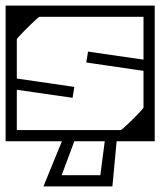

<svg xmlns="http://www.w3.org/2000/svg" viewBox="-40 -504 572 685"><path d="M512 -279Q512 -256.5 512 -227Q512 -197.5 512 -166.2Q512 -135 512 -105.5Q512 -76 512 -52Q512 -28 512 -14Q512 0 512 0Q512 0 512 0Q512 0 512 0Q512 0 512 0Q512 0 512 0Q512 0 492.2 0Q472.5 0 441.8 0Q411 0 376 0Q341 0 310.2 0Q279.5 0 259.8 0Q240 0 240 0Q240 0 240 0Q240 0 240 0Q240 0 240 0Q240 0 240 0Q240 0 240 0Q240 -10 240 -20.2Q240 -30.5 240 -40Q242.5 -40 256.5 -40Q270.5 -40 290.8 -40Q311 -40 331.8 -40Q352.5 -40 368.8 -40Q385 -40 391 -40Q391 -40 391 -40Q391 -40 391 -40Q391 -40 391 -40Q391 -40 391 -40Q392.5 -40 401 -47.5Q409.5 -55 421.5 -66.5Q433.5 -78 445 -89.8Q456.5 -101.5 464.2 -110Q472 -118.5 472 -120V-279ZM-20 -205Q-20 -228 -20 -257Q-20 -286 -20 -317.5Q-20 -349 -20 -378.5Q-20 -408 -20 -432Q-20 -456 -20 -470Q-20 -484 -20 -484Q-20 -484 -20 -484Q-20 -484 -20 -484Q-20 -484 -20 -484Q-20 -484 -20 -484Q-20 -484 -0.2 -484Q19.5 -484 50.2 -484Q81 -484 116 -484Q151 -484 181.8 -484Q212.5 -484 232.2 -484Q252 -484 252 -484Q252 -484 252 -484Q252 -484 252 -484Q252 -484 252 -484Q252 -484 252 -484Q252 -484 252 -484Q252 -474.5 252 -464.2Q252 -454 252 -444Q249.5 -444 235.5 -444Q221.5 -444 201.2 -444Q181 -444 160.2 -444Q139.5 -444 123.2 -444Q107 -444 101 -444Q101 -444 101 -444Q101 -444 101 -444Q101 -444 101 -444Q101 -444 101 -444Q99.5 -444 91 -436.5Q82.5 -429 70.5 -417.5Q58.5 -406 47 -394.2Q35.5 -382.5 27.8 -374Q20 -365.5 20 -364V-205ZM512 -235H472Q472 -235 472 -256Q472 -277 472 -308.2Q472 -339.5 472 -370.8Q472 -402 472 -423Q472 -444 472 -444Q472 -444 472 -444Q472 -444 472 -444Q472 -444 472 -444Q472 -444 472 -444Q472 -444 472 -444Q472 -444 472 -444Q472 -444 472 -444Q472 -444 472 -444Q472 -444 472 -444Q472 -444 472 -444Q472 -444 472 -444Q472 -444 448.5 -444Q425 -444 390.5 -444Q356 -444 321.5 -444Q287 -444 263.5 -444Q240 -444 240 -444Q240 -454 240 -464.2Q240 -474.5 240 -484Q240 -484 240 -484Q240 -484 240 -484Q240 -484 240 -484Q240 -484 240 -484Q240 -484 240 -484Q240 -484 259.8 -484Q279.5 -484 310.2 -484Q341 -484 376 -484Q411 -484 441.8 -484Q472.5 -484 492.2 -484Q512 -484 512 -484Q512 -484 512 -484Q512 -484 512 -484Q512 -484 512 -484Q512 -484 512 -484Q512 -484 512 -466Q512 -448 512 -419.8Q512 -391.5 512 -359.5Q512 -327.5 512 -299.2Q512 -271 512 -253Q512 -235 512 -235ZM-20 -249H20Q20 -249 20 -228Q20 -207 20 -175.8Q20 -144.5 20 -113.2Q20 -82 20 -61Q20 -40 20 -40Q20 -40 20 -40Q20 -40 20 -40Q20 -40 20 -40Q20 -40 20 -40Q20 -40 20 -40Q20 -40 20 -40Q20 -40 20 -40Q20 -40 20 -40Q20 -40 20 -40Q20 -40 20 -40Q20 -40 20 -40Q20 -40 43.5 -40Q67 -40 101.5 -40Q136 -40 170.5 -40Q205 -40 228.5 -40Q252 -40 252 -40Q252 -30.5 252 -20.2Q252 -10 252 0Q252 0 252 0Q252 0 252 0Q252 0 252 0Q252 0 252 0Q252 0 252 0Q252 0 232.2 0Q212.5 0 181.8 0Q151 0 116 0Q81 0 50.2 0Q19.5 0 -0.2 0Q-20 0 -20 0Q-20 0 -20 0Q-20 0 -20 0Q-20 0 -20 0Q-20 0 -20 0Q-20 0 -20 -18Q-20 -36 -20 -64.2Q-20 -92.5 -20 -124.5Q-20 -156.5 -20 -184.8Q-20 -213 -20 -231Q-20 -249 -20 -249ZM0 -170V-243H19Q19 -243 19 -238.2Q19 -233.5 19 -228.8Q19 -224 19 -224Q19 -224 39.8 -221Q60.5 -218 91.2 -213.5Q122 -209 152.8 -204.5Q183.5 -200 204.2 -197Q225 -194 225 -194Q225 -194 224.8 -191.8Q224.5 -189.5 223.8 -185Q223 -180.5 222 -174Q221 -167.5 220.2 -163.2Q219.5 -159 219.2 -157Q219 -155 219 -155Q219 -155 198.8 -158Q178.5 -161 148.8 -165.2Q119 -169.5 89.2 -173.8Q59.5 -178 39.2 -181Q19 -184 19 -184Q19 -184 19 -180.5Q19 -177 19 -173.5Q19 -170 19 -170ZM493 -305V-232H474Q474 -232 474 -236.8Q474 -241.5 474 -246.2Q474 -251 474 -251Q474 -251 453.2 -254Q432.5 -257 401.8 -261.5Q371 -266 340.2 -270.5Q309.5 -275 288.8 -278Q268 -281 268 -281Q268 -281 268.2 -283.2Q268.5 -285.5 269.2 -290Q270 -294.5 271 -301Q272 -307.5 272.8 -311.8Q273.5 -316 273.8 -318Q274 -320 274 -320Q274 -320 294.2 -317Q314.5 -314 344.2 -309.8Q374 -305.5 403.8 -301.2Q433.5 -297 453.8 -294Q474 -291 474 -291Q474 -291 474 -294.5Q474 -298 474 -301.5Q474 -305 474 -305ZM377 -10 361 161Q361 161 361 161Q361 161 361 161Q361 161 361 161Q361 161 343.2 161Q325.5 161 297.5 161Q269.5 161 238 161Q206.5 161 178.5 161Q150.5 161 132.8 161Q115 161 115 161Q115 161 115 161Q115 161 115 161L185 -10H229L180 121Q180 121 180 121Q180 121 180 121Q180 121 194 121Q208 121 228.5 121Q249 121 269.5 121Q290 121 304 121Q318 121 318 121Q318 121 318 121Q318 121 318 121L335 -10Z"/></svg>

Font: Honk
Style: Regular
Weight: 400
Designer: Noopur Datye & Yesha Goshar
Foundry: Ek Type
Version: Version 1.000